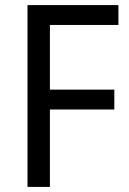

<svg xmlns="http://www.w3.org/2000/svg" viewBox="-20 -734 508 754"><path d="M176 0V-304H429V-382H176V-636H445V-714H88V0Z"/></svg>

Font: Noto Sans Lao UI SemCond
Style: Regular
Weight: 400
Width: 4
Designer: Monotype Design Team
Foundry: Monotype Imaging Inc.
Version: Version 2.000